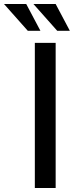

<svg xmlns="http://www.w3.org/2000/svg" viewBox="-71 -939 401 959"><path d="M103 -725H207V0H103ZM-51 -919H60L131 -785H68ZM96 -919H207L278 -785H215Z"/></svg>

Font: Reem Kufi Ink
Style: Regular
Weight: 400
Designer: Khaled Hosny
Version: Version 1.7